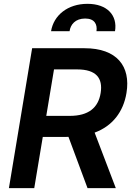

<svg xmlns="http://www.w3.org/2000/svg" viewBox="-20 -978 694 998"><path d="M26.3 0H158L202.4 -266.3H321.7C326.3 -266.3 331.3 -266.7 335.9 -266.7L435 0H582L471.9 -288.7C564.6 -322.8 621.4 -396.7 637.4 -494.7C660.5 -634.2 587 -727.3 419.7 -727.3H147ZM220.5 -375.7 260.7 -617.2H381.4C479.4 -617.2 515.6 -572.4 503.2 -494.7C490.8 -417.6 440 -375.7 342.3 -375.7ZM245.4 -815.7H341.6C346.2 -849.8 371.1 -881.7 422.6 -881.7C472.3 -881.7 486.5 -850.9 481.5 -815.7H577.8C591.6 -898.8 536.6 -958.1 434.7 -958.1C332 -958.1 258.9 -898.8 245.4 -815.7Z"/></svg>

Font: Margiela Sans Semi Bold
Style: Italic
Weight: 600
Italic angle: -9.39999°
Designer: Stefan Endress, Andreas Faust
Version: Version 1.100;FEAKit 1.0